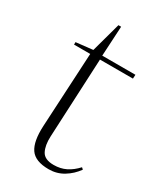

<svg xmlns="http://www.w3.org/2000/svg" viewBox="-171 -721 683 802"><g transform="rotate(30 170.0 -319.5)"><path d="M35 -502 116 -511 155 -653H168L160 -509H320L319 -490H160L142 -109Q140 -65 154 -38.5Q168 -12 212 -12Q245 -12 271 -25Q297 -38 320 -63L328 -56Q306 -25 274 -5.5Q242 14 203 14Q138 14 114 -21Q90 -56 94 -132L113 -490H35Z"/></g></svg>

Font: Display Extralight
Style: Italic
Weight: 200
Italic angle: -2°
Designer: Latin by Veronika Burian and Jose Scaglione. Greek by Irene Vlachou. Cyrillic by Vera Evstafieva
Foundry: TypeTogether
Version: Version 3.002